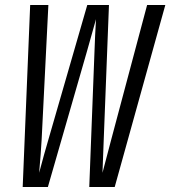

<svg xmlns="http://www.w3.org/2000/svg" viewBox="-20 -750 683 770"><path d="M71 0 101 -730H174L147 -190Q144 -136 137 -57Q158 -136 174 -190L330 -730H417L396 -190L391 -57Q411 -135 426 -190L570 -730H643L440 0H338L359 -545Q361 -606 365 -673L329 -545L172 0Z"/></svg>

Font: JetBrains Mono Semi Light
Style: Italic
Weight: 350
Italic angle: -9°
Monospace: yes
Designer: Philipp Nurullin, Konstantin Bulenkov
Foundry: JetBrains
Version: 2.002